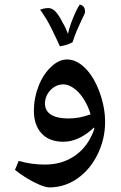

<svg xmlns="http://www.w3.org/2000/svg" viewBox="-20 -750 527 833"><path d="M194 63Q179 63 152.5 52Q126 41 97 23.5Q68 6 45 -13L61 -52Q115 -36 175 -36Q252 -36 308 -76.5Q364 -117 389 -190L388 -197Q358 -168 324 -151.5Q290 -135 255 -135Q194 -135 160.5 -171Q127 -207 127 -270Q127 -325 147.5 -377Q168 -429 202 -460Q235 -492 271 -492Q312 -492 350 -454Q388 -416 412 -350Q436 -284 436 -221Q436 -147 403.5 -80.5Q371 -14 315 25Q260 63 194 63ZM276 -236Q300 -236 322.5 -240Q345 -244 373 -254Q363 -289 343 -320.5Q323 -352 299 -368Q276 -384 255 -384Q231 -384 211.5 -370Q192 -356 182 -334Q175 -317 175 -301Q175 -269 201.5 -252.5Q228 -236 276 -236ZM240 -549Q221 -591 201 -631Q181 -671 154 -708L170 -713Q182 -715 190 -715Q207 -715 222 -698.5Q237 -682 250 -655Q258 -642 264 -629Q270 -616 275 -603Q279 -624 288.5 -650Q298 -676 308.5 -698.5Q319 -721 326 -730Q335 -729 342 -721.5Q349 -714 349 -698Q349 -692 334 -663Q323 -640 313 -616.5Q303 -593 295 -567Q275 -555 240 -549Z"/></svg>

Font: Noto Naskh Arabic UI Semi
Style: Bold
Weight: 700
Designer: Monotype Design Team, David Williams, Mohamad Dakak and Nizar Qandah
Foundry: Monotype Imaging Inc.
Version: Version 2.014; ttfautohint (v1.8.4.7-5d5b)